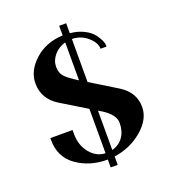

<svg xmlns="http://www.w3.org/2000/svg" viewBox="-145 -866 931 1032"><g transform="rotate(-20 320.5 -350.0)"><path d="M311 55V10H308Q208 10 134 -42.5Q60 -95 60 -193V-204H187V-182Q187 -117 223 -72.5Q259 -28 311 -26V-280L168 -367Q85 -417 85 -507Q85 -579 149.5 -637.5Q214 -696 311 -700V-755H351V-698Q395 -694 429 -677Q463 -660 480 -638Q512 -596 512 -569V-563H478Q478 -597 440.5 -630.5Q403 -664 351 -665V-419L504 -325Q581 -276 581 -193Q581 -123 512.5 -64.5Q444 -6 351 7V55ZM368 -245 351 -255V-30Q392 -41 415 -73.5Q438 -106 438 -154Q438 -202 368 -245ZM242 -494Q259 -476 311 -443V-660Q271 -649 245.5 -619Q220 -589 220 -552.5Q220 -516 242 -494Z"/></g></svg>

Font: Trochut
Style: Bold
Weight: 700
Designer: Andreu Balius
Foundry: Andreu Balius
Version: Version 1.001